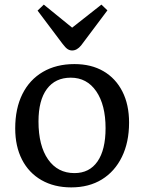

<svg xmlns="http://www.w3.org/2000/svg" viewBox="-20 -799 626 833"><path d="M289 14Q215 14 160 -17.5Q105 -49 75.5 -106.5Q46 -164 46 -242Q46 -328 77 -390.5Q108 -453 166 -487Q224 -521 303 -521Q376 -521 429 -490Q482 -459 511 -402Q540 -345 540 -267Q540 -182 509 -118.5Q478 -55 422 -20.5Q366 14 289 14ZM303 -48Q368 -48 403 -98.5Q438 -149 438 -243Q438 -344 397.5 -403Q357 -462 287 -462Q220 -462 183.5 -413Q147 -364 147 -272Q147 -167 188.5 -107.5Q230 -48 303 -48ZM293 -580Q283 -580 274 -585.5Q265 -591 252 -608L143 -753L170 -779L293 -679L420 -779L446 -754L332 -602Q314 -580 293 -580Z"/></svg>

Font: Literata 12pt
Style: Regular
Weight: 400
Designer: Latin by Veronika Burian and Jose Scaglione. Greek by Irene Vlachou. Cyrillic by Vera Evstafieva.
Foundry: TypeTogether
Version: Version 3.002